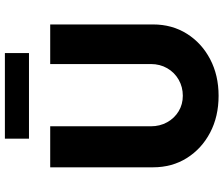

<svg xmlns="http://www.w3.org/2000/svg" viewBox="-86 -844 936 805"><g transform="rotate(-90 382.5 -442.0)"><path d="M383 6Q296 6 228.5 -29.5Q161 -65 122 -127Q83 -189 83 -269V-700H255V-278Q255 -240 272 -209.5Q289 -179 318 -161.5Q347 -144 383 -144Q420 -144 450.5 -161.5Q481 -179 498.5 -209.5Q516 -240 516 -278V-700H682V-269Q682 -189 643 -127Q604 -65 536.5 -29.5Q469 6 383 6ZM203 -789V-890H562V-789Z"/></g></svg>

Font: Lexend
Style: Bold
Weight: 700
Designer: Bonnie Shaver-Troup, Thomas Jockin
Foundry: Lexend
Version: Version 1.007; ttfautohint (v1.8.3)